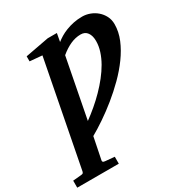

<svg xmlns="http://www.w3.org/2000/svg" viewBox="-290 -831 1120 1192"><g transform="rotate(-30 270.0 -234.5)"><path d="M409.2 -595.7Q372.1 -595.7 335.7 -579.3Q299.3 -563 262.2 -532.2L180.2 -107.9Q215.8 -133.8 251.5 -164.1Q287.1 -194.3 319.6 -227.5Q352.1 -260.7 379.9 -295.9Q407.7 -331.1 428.5 -367.4Q449.2 -403.8 460.9 -440.4Q472.7 -477.1 472.7 -512.7Q472.7 -550.8 456.5 -573.2Q440.4 -595.7 409.2 -595.7ZM473.1 -687Q500.5 -687 527.6 -677Q554.7 -667 576.2 -648.4Q597.7 -629.9 611.1 -604Q624.5 -578.1 624.5 -545.9Q624.5 -491.7 602.1 -437.7Q579.6 -383.8 542.2 -332.3Q504.9 -280.8 456.8 -232.9Q408.7 -185.1 357.4 -143.6Q306.2 -102.1 255.6 -67.9Q205.1 -33.7 162.6 -9.8L130.9 147Q129.9 152.8 133.3 157Q136.7 161.1 149.9 162.1L213.9 168V217.8H-84V167.5L-24.9 162.1Q-15.1 161.1 -11.5 158.7Q-7.8 156.2 -5.4 147.5L139.6 -601.6L51.8 -609.4V-645.5L220.7 -677.2H286.6L275.9 -618.7Q291 -630.9 311 -643.1Q331.1 -655.3 356 -665Q380.9 -674.8 410.2 -680.9Q439.5 -687 473.1 -687Z"/></g></svg>

Font: Charis SIL Eur
Style: Bold Italic
Weight: 700
Italic angle: -11°
Foundry: SIL International
Version: Version 5.000